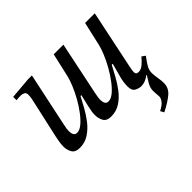

<svg xmlns="http://www.w3.org/2000/svg" viewBox="-155 -682 1095 1095"><g transform="rotate(-45 392.5 -134.5)"><path d="M602 207 590 185Q622 169 634 152.5Q646 136 646 122Q646 115 644.5 102Q643 89 643 76Q643 62 646.5 50.5Q650 39 658.5 24Q667 9 682 -14L680 -16Q663 -3 647 3Q631 9 616 9Q597 9 577.5 -1.5Q558 -12 558 -45Q558 -80 567.5 -114Q577 -148 590 -197H582Q568 -170 548.5 -134.5Q529 -99 504 -66Q479 -33 446 -11.5Q413 10 372 10Q336 10 323.5 -12Q311 -34 311 -62Q311 -76 313 -89Q315 -102 320.5 -126.5Q326 -151 337 -197H330Q316 -170 296.5 -134.5Q277 -99 251.5 -66Q226 -33 193 -11.5Q160 10 119 10Q83 10 70 -12Q57 -34 57 -62Q57 -82 61 -103.5Q65 -125 67 -135L115 -350Q119 -366 122 -382Q125 -398 125 -413Q125 -429 114 -434.5Q103 -440 92 -440Q82 -440 73.5 -439.5Q65 -439 55 -438V-465L186 -476H217L148 -151Q144 -131 142.5 -121Q141 -111 141 -103Q141 -85 147 -73.5Q153 -62 169 -62Q189 -62 212 -81Q235 -100 258.5 -131Q282 -162 302.5 -198.5Q323 -235 337.5 -270Q352 -305 358 -332L390 -473H468L401 -151Q397 -131 395.5 -121Q394 -111 394 -103Q394 -85 400 -73.5Q406 -62 422 -62Q442 -62 465 -81Q488 -100 511.5 -131Q535 -162 555.5 -198.5Q576 -235 590.5 -270Q605 -305 611 -332L643 -473H721L647 -119Q643 -100 642 -91.5Q641 -83 641 -76Q641 -70 645.5 -64.5Q650 -59 662 -59Q681 -59 700 -75Q719 -91 735 -111L756 -96Q729 -60 719.5 -41.5Q710 -23 710 -2Q710 14 714.5 41Q719 68 719 87Q719 126 689 152Q659 178 602 207Z"/></g></svg>

Font: STIX Two Text
Style: Italic
Weight: 400
Italic angle: -12°
Designer: Ross Mills, John Hudson & Paul Hanslow, Tiro Typeworks Ltd; with prior portions MicroPress Inc. and Coen Hoffman, Elsevi
Foundry: Tiro Typeworks Ltd
Version: Version 2.13 b171